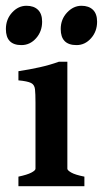

<svg xmlns="http://www.w3.org/2000/svg" viewBox="-36 -645 356 665"><path d="M27.8 0V-33.2Q58.1 -39.6 72.5 -47.1Q86.9 -54.7 86.9 -60.5V-289.6Q86.9 -320.3 85.2 -335.9Q83.5 -351.6 71.3 -357.7Q59.1 -363.8 27.8 -366.7V-398.4Q66.9 -404.3 101.8 -412.1Q136.7 -419.9 168 -431.2H197.3V-60.5Q197.3 -55.2 210.7 -47.4Q224.1 -39.6 256.3 -33.2V0ZM109.9 -569.8Q109.9 -536.1 88.9 -512.5Q67.9 -488.8 38.1 -488.8Q-15.6 -488.8 -15.6 -544.4Q-15.6 -578.1 5.9 -601.6Q27.3 -625 55.7 -625Q81.1 -625 95.5 -611.1Q109.9 -597.2 109.9 -569.8ZM300.3 -569.8Q300.3 -536.1 279.3 -512.5Q258.3 -488.8 229 -488.8Q174.3 -488.8 174.3 -544.4Q174.3 -578.1 196.3 -601.6Q218.3 -625 246.1 -625Q271.5 -625 285.9 -611.1Q300.3 -597.2 300.3 -569.8Z"/></svg>

Font: Dai Banna SIL SemiBold
Style: Regular
Weight: 600
Designer: Victor Gaultney
Foundry: SIL International
Version: Version 4.000